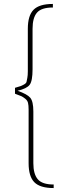

<svg xmlns="http://www.w3.org/2000/svg" viewBox="-20 -788 338 973"><path d="M248 -768V-750Q190 -750 167.5 -724Q145 -698 145 -642V-437Q145 -378 130.5 -358.5Q116 -339 69 -328Q118 -311 133.5 -292.5Q149 -274 149 -223V39Q149 94 171.5 120.5Q194 147 252 147V165Q183 165 154 135.5Q125 106 125 39V-233Q125 -254 122 -266.5Q119 -279 107.5 -288Q96 -297 88.5 -300.5Q81 -304 56 -313V-343Q79 -350 84 -351.5Q89 -353 101 -359.5Q113 -366 114.5 -373.5Q116 -381 118.5 -393.5Q121 -406 121 -427V-642Q121 -709 150 -738.5Q179 -768 248 -768Z"/></svg>

Font: Exo 2.0 Thin
Style: Regular
Weight: 250
Designer: Natanael Gama
Version: Version 1.001;PS 001.001;hotconv 1.0.70;makeotf.lib2.5.58329